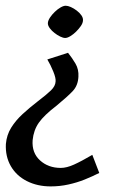

<svg xmlns="http://www.w3.org/2000/svg" viewBox="-23 -480 413 676"><path d="M216.5 -294.1Q231.2 -275.8 242.9 -255.8Q254.6 -235.8 253.1 -210Q251.6 -179 233.3 -159.5Q214.9 -140 176.2 -108Q131.7 -74 113.5 -47.7Q95.3 -21.5 91.9 13.5Q88.6 58 117.8 84.6Q146.9 111.2 190.9 111.2Q211.7 111.2 237.7 99.4Q263.7 87.7 302 65.2L326.5 128.9Q302.9 140.9 275.4 152Q247.9 163 217.8 169.6Q187.7 176.3 155.5 176.3Q108.6 176.3 71.7 157.6Q34.8 139 15.1 104.9Q-4.5 70.8 -2.3 27Q0.5 -5 16.4 -30.5Q32.3 -56.1 56.9 -78.7Q81.6 -101.3 109.7 -123Q141.3 -147 156.6 -162Q172 -177 172.7 -193Q174.2 -204.7 164.6 -228.2Q155.1 -251.7 143.6 -270.7ZM208.5 -459.8Q215.8 -459.8 226.4 -455.2Q237 -450.5 247.1 -442.8Q257.2 -435.2 263.7 -425.9Q270.1 -416.5 269.1 -407.7Q268.8 -398.9 261.8 -388.6Q254.7 -378.3 244.9 -368.6Q235 -358.9 224.6 -352.6Q214.1 -346.3 206.5 -346.3Q199.5 -346.3 189.2 -351.2Q179 -356.1 169 -363.8Q159.1 -371.5 152.1 -380.9Q145.2 -390.4 145.5 -398.7Q146 -407.5 153 -418.2Q160.1 -428.9 170.1 -438.4Q180 -448 190.4 -453.9Q200.7 -459.8 208.5 -459.8Z"/></svg>

Font: Ancizar Sans Thin
Style: Italic
Weight: 100
Italic angle: -4°
Designer: Cesar Puertas, Viviana Monsalve, Julian Moncada, Julian Prieto, Jose Castro, Mariel Hernandez, Felipe Aragon, Sara Alarc
Version: Version 8.100